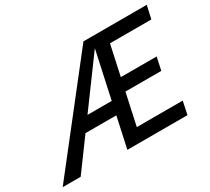

<svg xmlns="http://www.w3.org/2000/svg" viewBox="-166 -874 1190 1090"><g transform="rotate(-30 428.5 -329.0)"><path d="M-37 0 479 -658H564L81 0ZM169 -201 216 -285H519L501 -201ZM472 -292 491 -376H796L778 -292ZM387 0 530 -658H894L875 -573H604L498 -85H799L781 0Z"/></g></svg>

Font: Ysabeau SemiBold
Style: Italic
Weight: 600
Italic angle: -12°
Designer: Christian Thalmann (Catharsis Fonts)
Version: Version 2.002